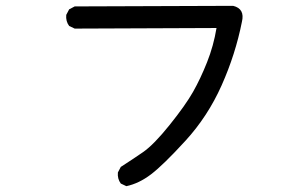

<svg xmlns="http://www.w3.org/2000/svg" viewBox="-20 -654 1040 658"><path d="M413 -16 394 -25Q382 -41 384 -63L394 -82Q433 -107 470 -132.5Q507 -158 561.5 -226Q616 -294 641.5 -339Q667 -384 689.5 -440.5Q712 -497 722 -558L236 -556L217 -565Q205 -581 207 -603L217 -622L236 -632L779 -634Q820 -624 809 -579Q787 -468 739.5 -361.5Q692 -255 615.5 -171.5Q539 -88 497.5 -56.5Q456 -25 413 -16Z"/></svg>

Font: Kosefont JP
Style: Regular
Weight: 400
Designer: Nozomi Seto 瀬戸のぞみ
Version: Version 3.00;June 19, 2020